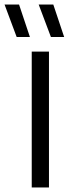

<svg xmlns="http://www.w3.org/2000/svg" viewBox="-66 -821 308 841"><path d="M73 0V-595H148.5V0ZM157 -659 103.5 -801H167.5L215 -659ZM7 -659 -46 -801H17.5L65 -659Z"/></svg>

Font: Encode Sans SC Condensed
Style: Regular
Weight: 400
Width: 3
Designer: Multiple Designers
Foundry: Impallari Type
Version: Version 3.002